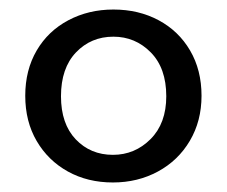

<svg xmlns="http://www.w3.org/2000/svg" viewBox="-20 -729 476 403"><path d="M218 -709Q271 -709 313 -686.5Q355 -664 379 -623Q403 -582 403 -528Q403 -475 378.5 -433.5Q354 -392 311.5 -369Q269 -346 217 -346Q164 -346 122.5 -369Q81 -392 57 -433Q33 -474 33 -528Q33 -582 57 -623Q81 -664 123.5 -686.5Q166 -709 218 -709ZM218 -652Q171 -652 139.5 -619Q108 -586 108 -527Q108 -469 139 -436.5Q170 -404 217 -404Q263 -404 296 -437Q329 -470 329 -527Q329 -586 296.5 -619Q264 -652 218 -652Z"/></svg>

Font: Poppins A&M
Style: Regular-A&M
Weight: 400
Designer: Ninad Kale (Devanagari), Jonny Pinhorn (Latin)
Foundry: Indian Type Foundry
Version: 4.004